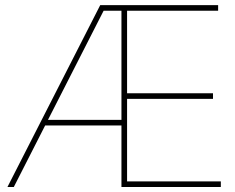

<svg xmlns="http://www.w3.org/2000/svg" viewBox="-20 -748 940 768"><path d="M9.8 0 380.9 -727.5H852.5V-705.1H488.3V-375H832V-352.5H488.3V-22.5H863.3V0H465.8V-246.1H160.6L35.2 0ZM171.9 -268.6H465.8V-705.1H394.5Z"/></svg>

Font: Inter Display Thin
Style: Regular
Weight: 100
Designer: Rasmus Andersson
Foundry: rsms
Version: Version 4.000;git-a52131595